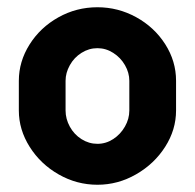

<svg xmlns="http://www.w3.org/2000/svg" viewBox="-20 -501 538 530"><path d="M466 -278V-196Q466 -142.8 435.9 -95.7Q405.9 -48.6 355.7 -19.8Q305.6 9 249 9Q191.9 9 142 -19.5Q92 -48 62 -95.5Q32 -143 32 -196V-278Q32 -331.1 61.5 -378Q91 -425 140.9 -453Q190.8 -481 249 -481Q306 -481 356 -453.5Q406 -426 436 -379.1Q466 -332.1 466 -278ZM249 -368Q225.4 -368 205 -355.1Q184.6 -342.3 172.8 -321.1Q161 -300 161 -278V-196Q161 -172.8 172.8 -151.3Q184.6 -129.8 205 -116.9Q225.4 -104 249 -104Q272.5 -104 292.7 -117.2Q312.9 -130.5 324.9 -151.7Q337 -172.8 337 -196V-278Q337 -300.2 325 -321.1Q313 -342 292.6 -355Q272.3 -368 249 -368Z"/></svg>

Font: Dosis
Style: Regular
Weight: 400
Designer: Edgar Tolentino, Pablo Impallari, Igino Marini
Foundry: Edgar Tolentino, Pablo Impallari, Igino Marini
Version: Version 1.007;Glyphs 3.1.1 (3134)